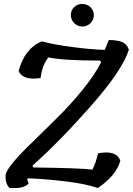

<svg xmlns="http://www.w3.org/2000/svg" viewBox="-20 -950 671 970"><path d="M437 -833Q420 -816 396 -816Q372 -816 355 -833Q338 -850 338 -874Q338 -898 354.5 -914Q371 -930 395.5 -930Q420 -930 437 -913.5Q454 -897 454 -873.5Q454 -850 437 -833ZM122 -49 117 -45 125 -23Q98 6 27 -1Q6 -25 8 -62Q8 -102 146 -234Q206 -293 270.5 -356.5Q335 -420 397 -496Q459 -572 491 -636L485 -644Q300 -644 224 -660Q192 -617 185 -556Q96 -542 74 -591Q105 -706 191 -741Q249 -725 344.5 -712.5Q440 -700 509 -698L530 -748Q577 -747 599.5 -736.5Q622 -726 631 -699Q599 -596 441 -416.5Q283 -237 144 -113L148 -104Q386 -101 447 -93Q465 -129 475 -175Q567 -194 588 -138Q567 -63 474 0Q416 -21 312.5 -33.5Q209 -46 122 -49Z"/></svg>

Font: Tillana Medium
Style: Regular
Weight: 500
Designer: Lipi Raval (Devanagari, Latin), Jonny Pinhorn (Latin)
Foundry: Indian Type Foundry
Version: Version 2.003;PS 1.0;hotconv 1.0.79;makeotf.lib2.5.61930; tt